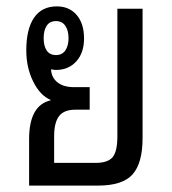

<svg xmlns="http://www.w3.org/2000/svg" viewBox="-20 -579 538 599"><path d="M70.8 0V-145Q70.8 -250.5 138.2 -266.1V-267.1Q105 -281.2 83.5 -324.7Q62 -368.2 62 -421.9Q62 -488.3 86.2 -523.7Q110.4 -559.1 157.2 -559.1Q196.3 -559.1 219.2 -532.2Q242.2 -505.4 242.2 -459Q242.2 -414.1 218 -387.5Q193.8 -360.8 154.8 -360.8Q148.9 -360.8 139.2 -362.8Q140.6 -336.9 159.4 -322Q178.2 -307.1 210.9 -307.1H259.8V-236.8H214.8Q179.7 -236.8 164.3 -216.8Q148.9 -196.8 148.9 -153.8V-70.8H277.8Q316.4 -70.8 331.3 -88.6Q346.2 -106.4 346.2 -153.8V-551.8H424.8V-148.9Q424.8 -70.3 393.8 -35.2Q362.8 0 286.1 0ZM154.8 -407.2Q173.8 -407.2 183.8 -421.6Q193.8 -436 193.8 -460Q193.8 -483.9 183.8 -498.5Q173.8 -513.2 154.8 -513.2Q135.3 -513.2 125.7 -498.8Q116.2 -484.4 116.2 -460Q116.2 -435.5 125.7 -421.4Q135.3 -407.2 154.8 -407.2Z"/></svg>

Font: Noto Sans Thai Looped Condensed
Style: Regular
Weight: 400
Width: 3
Designer: Sasikarn Vongin, Ben Mitchell
Foundry: The Fontpad Ltd
Version: Version 1.00